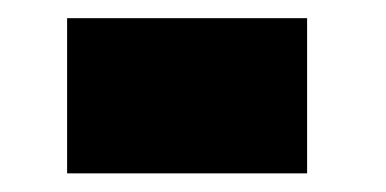

<svg xmlns="http://www.w3.org/2000/svg" viewBox="-20 -330 414 206"><path d="M52 -144V-310.5H309.5V-144Z"/></svg>

Font: League Spartan Thin Black
Style: Regular
Weight: 900
Version: Version 2.002